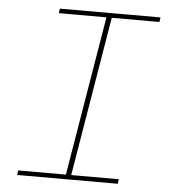

<svg xmlns="http://www.w3.org/2000/svg" viewBox="-51 -744 702 791"><g transform="rotate(5 300.0 -349.0)"><path d="M49 0 52 -19H249L359 -679H162L165 -698H581L578 -679H381L271 -19H468L465 0Z"/></g></svg>

Font: IBM Plex Mono Thin
Style: Italic
Weight: 100
Italic angle: -9°
Monospace: yes
Designer: Mike Abbink, Paul van der Laan, Pieter van Rosmalen
Foundry: Bold Monday
Version: Version 2.3